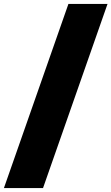

<svg xmlns="http://www.w3.org/2000/svg" viewBox="-60 -862 570 982"><path d="M-40 100 290 -842H490L160 100Z"/></svg>

Font: Montserrat Thin Black
Style: Regular
Weight: 900
Version: Version 9.000